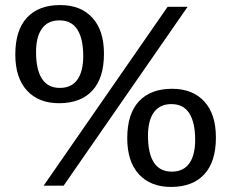

<svg xmlns="http://www.w3.org/2000/svg" viewBox="-20 -734 914 759"><path d="M152.5 0 642.5 -707H721.5L231.5 0ZM213.5 -326Q132.5 -326 86.5 -376.2Q40.5 -426.5 40.5 -518.5Q40.5 -614.5 86.5 -664.2Q132.5 -714 218 -714Q299 -714 345 -664Q391 -614 391 -521.5Q391 -425.5 345 -375.8Q299 -326 213.5 -326ZM216.5 -386.5Q262.5 -386.5 285.8 -419Q309 -451.5 309 -512Q309 -581 285.8 -617.2Q262.5 -653.5 215 -653.5Q169.5 -653.5 146 -621.2Q122.5 -589 122.5 -528Q122.5 -459 145.8 -422.8Q169 -386.5 216.5 -386.5ZM656 5Q575 5 529 -45.2Q483 -95.5 483 -187.5Q483 -283.5 529 -333.2Q575 -383 660.5 -383Q741.5 -383 787.5 -333Q833.5 -283 833.5 -190.5Q833.5 -94.5 787.5 -44.8Q741.5 5 656 5ZM659 -55.5Q705 -55.5 728.2 -88Q751.5 -120.5 751.5 -181Q751.5 -250 728.2 -286.2Q705 -322.5 657.5 -322.5Q612 -322.5 588.5 -290.2Q565 -258 565 -197Q565 -128 588.2 -91.8Q611.5 -55.5 659 -55.5Z"/></svg>

Font: Newsreader 6pt
Style: Regular
Weight: 400
Designer: Hugues Gentile
Foundry: Production Type
Version: Version 1.003; ttfautohint (v1.8.3)